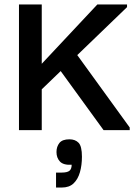

<svg xmlns="http://www.w3.org/2000/svg" viewBox="-20 -583 618 860"><path d="M163 -179V-293L416 -563H549V-551ZM65 0V-563H167V0ZM444 0 232 -292 306 -364 561 -12V0ZM231 257V190H256Q281 190 291 182Q301 174 301 155Q264 157 248.5 140.5Q233 124 233 98Q233 74 246 57.5Q259 41 291 41Q317 41 332 56.5Q347 72 347 119Q347 157 338 188.5Q329 220 309.5 238.5Q290 257 257 257Z"/></svg>

Font: Darker Grotesque Light
Style: Bold
Weight: 700
Version: Version 1.000;gftools[0.9.28]